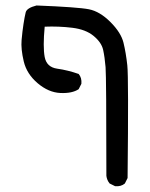

<svg xmlns="http://www.w3.org/2000/svg" viewBox="-20 -425 540 690"><path d="M393.6 244.1 374 234.4Q364.3 222.7 362.3 207Q362.3 -147.5 359.4 -183.6Q356.4 -219.7 350.6 -246.1Q344.7 -272.5 316.4 -295.9Q288.1 -319.3 239.7 -325.2Q191.4 -331.1 140.6 -329.1Q133.8 -256.8 140.6 -220.2Q147.5 -183.6 185.5 -178.2Q223.6 -172.9 262.7 -159.2Q274.4 -145.5 272.5 -124L262.7 -104.5Q239.3 -88.9 196.8 -90.8Q154.3 -92.8 115.2 -126Q76.2 -159.2 65.4 -204.1Q54.7 -249 57.6 -281.2Q60.5 -313.5 64.5 -338.9Q68.4 -364.3 72.3 -380.4Q76.2 -396.5 111.3 -405.3Q260.7 -399.4 299.8 -391.6Q338.9 -383.8 377 -345.7Q415 -307.6 423.8 -271.5Q432.6 -235.4 437.5 -190.4Q442.4 -145.5 438.5 214.8L428.7 234.4Q415 246.1 393.6 244.1Z"/></svg>

Font: JasonHandwriting4
Style: Regular
Weight: 400
Version: Version 1.01.21